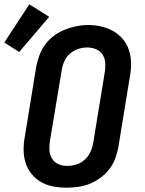

<svg xmlns="http://www.w3.org/2000/svg" viewBox="-54 -862 674 890"><path d="M255 8Q224 8 193.5 2.5Q163 -3 137.5 -17.5Q112 -32 93 -55Q74 -78 65 -106Q56 -134 55.5 -165.5Q55 -197 61 -228L114 -553Q119 -580 129 -606.5Q139 -633 156 -656Q173 -679 196.5 -696.5Q220 -714 246.5 -724.5Q273 -735 300 -740.5Q327 -746 355 -746Q386 -746 416 -739Q446 -732 471.5 -717.5Q497 -703 516 -680Q535 -657 544 -629Q553 -601 553.5 -569.5Q554 -538 548 -507L495 -182Q490 -155 480.5 -128.5Q471 -102 453.5 -79Q436 -56 412.5 -38.5Q389 -21 363 -10.5Q337 0 309.5 4Q282 8 255 8ZM257 -93Q279 -93 300 -99.5Q321 -106 338 -121Q355 -136 364.5 -156.5Q374 -177 378 -199L431 -523Q435 -545 434 -567.5Q433 -590 422.5 -607.5Q412 -625 392 -633.5Q372 -642 350 -642Q329 -642 308 -635Q287 -628 270 -613Q253 -598 244 -577.5Q235 -557 232 -536L178 -212Q174 -190 175 -168Q176 -146 186.5 -128Q197 -110 216 -101.5Q235 -93 257 -93ZM35 -621 -34 -665 82 -842 174 -784Z"/></svg>

Font: Iosevka Curly Slab ExObl
Style: Bold
Weight: 700
Width: 7
Italic angle: -9°
Monospace: yes
Designer: Belleve Invis
Foundry: Belleve Invis
Version: Version 11.0.0; ttfautohint (v1.8.3)